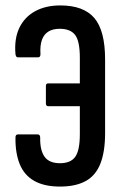

<svg xmlns="http://www.w3.org/2000/svg" viewBox="-20 -681 444 707"><path d="M201 6Q143 6 106 -15Q69 -36 52.5 -77Q36 -118 37 -175Q37 -186 46 -186H119Q128 -186 128 -174Q127 -128 144 -104Q161 -80 201 -80Q240 -80 257 -103.5Q274 -127 274 -187V-290H157Q149 -290 149 -301V-364Q149 -374 157 -374H274V-468Q274 -530 256.5 -552.5Q239 -575 200 -575Q175 -575 158.5 -565Q142 -555 134.5 -534.5Q127 -514 129 -482Q129 -470 121 -470H45Q39 -470 37 -481Q32 -538 51 -578Q70 -618 109 -639.5Q148 -661 202 -661Q288 -661 327.5 -614.5Q367 -568 367 -462V-191Q367 -122 349.5 -78Q332 -34 295 -14Q258 6 201 6Z"/></svg>

Font: Sofia Sans Extra Condensed SemiBold
Style: Regular
Weight: 600
Designer: Botio Nikoltchev, Ani Petrova
Foundry: lettersoup
Version: Version 4.101